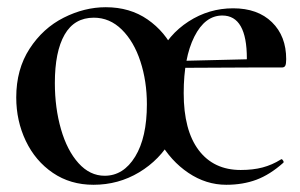

<svg xmlns="http://www.w3.org/2000/svg" viewBox="-20 -500 832 532"><path d="M25 -230Q25 -308 62 -365Q99 -422 156.5 -451Q214 -480 273 -480Q340 -480 389 -446Q438 -412 463.5 -357Q489 -302 489 -242Q489 -174 456 -115.5Q423 -57 365.5 -22.5Q308 12 239 12Q175 12 126.5 -21Q78 -54 51.5 -109.5Q25 -165 25 -230ZM387 -211Q387 -275 369 -330Q351 -385 317.5 -418Q284 -451 240 -451Q186 -451 159 -404Q132 -357 132 -270Q132 -201 149 -142Q166 -83 197.5 -48Q229 -13 270 -13Q322 -13 354.5 -66Q387 -119 387 -211ZM389 -228 489 -242Q489 -139 530.5 -84Q572 -29 647 -29Q681 -29 707.5 -36Q734 -43 758 -58L760 -59Q762 -59 764.5 -55Q767 -51 765 -49Q728 -16 690.5 -2Q653 12 607 12Q551 12 502 -21Q453 -54 422 -109Q391 -164 389 -228ZM469 -331 675 -336V-313L470 -312ZM626 -477Q694 -477 733.5 -438.5Q773 -400 773 -336Q773 -323 770.5 -318Q768 -313 761 -313H663L664 -338Q664 -457 596 -457Q548 -457 518.5 -398.5Q489 -340 489 -242L418 -342Q446 -404 502.5 -440.5Q559 -477 626 -477Z"/></svg>

Font: Cormorant Unicase
Style: Bold
Weight: 700
Designer: Christian Thalmann (Catharsis Fonts)
Foundry: Catharsis Fonts
Version: Version 4.000